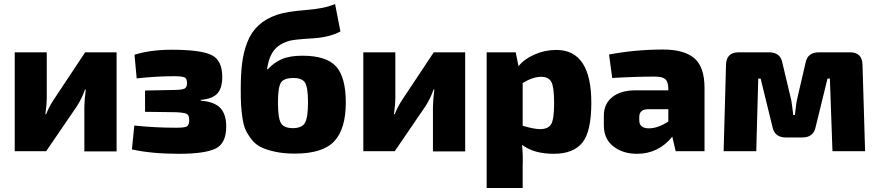

<svg xmlns="http://www.w3.org/2000/svg" viewBox="-20 -760 4414 965"><path d="M566 1H404V-222Q404 -252 411 -310H407Q393 -268 367 -227L212 0H54V-497H215V-263Q215 -237 208 -186H212Q224 -219 250 -259L408 -497H566Z M667 -366 656 -485Q737 -510 842 -510Q987 -510 1042 -484Q1097 -458 1097 -374Q1097 -316 1072 -289.5Q1047 -263 989 -258V-254Q1057 -249 1087 -217.5Q1117 -186 1117 -124Q1117 -39 1063 -13Q1009 13 879 13Q742 13 643 -9L655 -129Q761 -118 866 -118Q907 -118 919 -124.5Q931 -131 931 -158Q931 -181 918.5 -187.5Q906 -194 865 -196L709 -198V-305L864 -308Q898 -309 909 -315.5Q920 -322 920 -343Q920 -365 907.5 -371Q895 -377 853 -377Q768 -377 667 -366Z M1664 -740 1691 -602Q1636 -572 1548.5 -567Q1461 -562 1435 -555Q1368 -536 1344 -486Q1330 -462 1322 -412H1326Q1357 -446 1397 -463Q1437 -480 1500 -480Q1621 -480 1669.5 -425.5Q1718 -371 1718 -245Q1718 -112 1660 -50Q1602 12 1462 12Q1407 12 1364.5 3Q1322 -6 1293.5 -19.5Q1265 -33 1245 -58.5Q1225 -84 1214.5 -107Q1204 -130 1198.5 -168Q1193 -206 1191.5 -235Q1190 -264 1190 -311Q1190 -388 1197 -443.5Q1204 -499 1223.5 -549Q1243 -599 1280 -633Q1317 -667 1373 -686Q1420 -702 1516.5 -709.5Q1613 -717 1664 -740ZM1455 -368Q1406 -368 1391.5 -344Q1377 -320 1377 -246Q1377 -167 1392 -141.5Q1407 -116 1452 -116Q1497 -116 1512.5 -142Q1528 -168 1528 -246Q1528 -320 1513.5 -344Q1499 -368 1455 -368Z M2318 1H2156V-222Q2156 -252 2163 -310H2159Q2145 -268 2119 -227L1964 0H1806V-497H1967V-263Q1967 -237 1960 -186H1964Q1976 -219 2002 -259L2160 -497H2318Z M2572 -497 2586 -427Q2613 -462 2665.5 -485.5Q2718 -509 2776 -509Q2952 -509 2952 -243Q2952 -98 2906.5 -42.5Q2861 13 2763 13Q2663 13 2604 -32Q2609 21 2607 76V185H2426V-497ZM2607 -343V-128Q2664 -111 2694 -111Q2735 -111 2750 -135.5Q2765 -160 2765 -242Q2765 -323 2751 -348.5Q2737 -374 2700 -374Q2659 -374 2607 -343Z M3057 -368 3041 -486Q3173 -511 3313 -511Q3418 -511 3469.5 -467.5Q3521 -424 3521 -317V0H3376L3359 -73Q3289 13 3182 13Q3110 13 3062.5 -24.5Q3015 -62 3015 -129V-179Q3015 -238 3057.5 -272Q3100 -306 3174 -306H3339V-318Q3338 -350 3323.5 -362.5Q3309 -375 3270 -375Q3173 -375 3057 -368ZM3193 -172V-155Q3193 -115 3242 -115Q3286 -115 3339 -149V-211H3235Q3193 -210 3193 -172Z M4096 -497H4253Q4313 -497 4315 -435L4328 0H4164L4151 -365H4139L4080 -124Q4070 -69 4012 -69H3931Q3872 -69 3862 -124L3803 -365H3791L3781 0H3617L3629 -435Q3631 -497 3692 -497H3846Q3904 -497 3913 -441L3957 -256Q3959 -247 3967 -182H3975Q3977 -192 3979.5 -217Q3982 -242 3985 -256L4028 -441Q4037 -497 4096 -497Z"/></svg>

Font: Ezarion Extra Bold
Style: Regular
Weight: 800
Designer: Natanael Gama
Version: Version 1.001;PS 001.001;hotconv 1.0.70;makeotf.lib2.5.58329